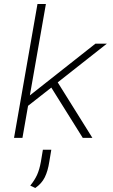

<svg xmlns="http://www.w3.org/2000/svg" viewBox="-20 -688 562 958"><path d="M50 0 167 -668H209L129 -212L456 -470H513L268 -277L441 0H393L236 -251L120 -160L92 0ZM156 250 131 238Q153 211 165 184.5Q177 158 184 119L194 59H236L226 119Q219 165 203.5 196.5Q188 228 156 250Z"/></svg>

Font: Gantari ExtraLight
Style: Italic
Weight: 250
Italic angle: -10°
Designer: Anugrah Pasau
Foundry: Lafontype
Version: Version 1.000